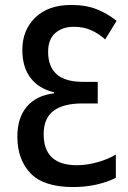

<svg xmlns="http://www.w3.org/2000/svg" viewBox="-20 -744 518 774"><path d="M267 -724Q327 -724 370.5 -706.5Q414 -689 450 -660L404 -585Q379 -608 348 -622Q317 -636 278 -636Q231 -636 202.5 -610.5Q174 -585 174 -535Q174 -476 208 -445Q242 -414 316 -414H374V-327H313Q235 -327 195.5 -297Q156 -267 156 -203Q156 -78 290 -78Q329 -78 372.5 -90Q416 -102 447 -121V-27Q413 -10 369 0Q325 10 275 10Q156 10 103 -45.5Q50 -101 50 -193Q50 -269 88 -314Q126 -359 198 -368V-372Q137 -386 103.5 -429.5Q70 -473 70 -543Q70 -623 122.5 -673.5Q175 -724 267 -724Z"/></svg>

Font: Avrile Sans Condensed Medium
Style: Regular
Weight: 500
Width: 3
Designer: Monotype Design Team
Foundry: Monotype Imaging Inc.
Version: Version 2.001;September 10, 2019;FontCreator 11.5.0.2425 64-